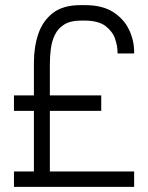

<svg xmlns="http://www.w3.org/2000/svg" viewBox="-20 -732 580 752"><path d="M34.7 0V-60.5H112.8V-297.9H34.7V-358.4H112.8V-486.3Q112.8 -548.3 130.1 -599.4Q147.5 -650.4 187.3 -681.2Q227.1 -711.9 294.9 -711.9H313.5Q381.3 -711.9 423.6 -684.6Q465.8 -657.2 485.6 -615.2Q505.4 -573.2 505.4 -528.3V-522.5H440.4V-527.8Q440.4 -551.3 430.7 -580.1Q420.9 -608.9 393.1 -630.1Q365.2 -651.4 310.5 -651.4H297.4Q256.3 -651.4 231.9 -636.2Q207.5 -621.1 195.3 -596.2Q183.1 -571.3 179.2 -541.3Q175.3 -511.2 175.3 -481V-358.4H376.5V-297.9H175.3V-60.5H505.4V0Z"/></svg>

Font: Kay Pho Du
Style: Regular
Weight: 400
Designer: Victor Gaultney, Khu Oo Reh
Foundry: SIL International
Version: Version 3.000